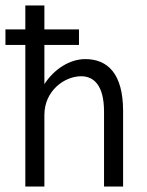

<svg xmlns="http://www.w3.org/2000/svg" viewBox="-20 -685 540 705"><path d="M73 0H143V-263C143 -352 217 -405 278 -405C325 -405 362 -371 362 -275V0H432V-277C432 -415 375 -468 293 -468C237 -468 179 -432 143 -376V-520H270V-577H143V-665H73V-577H0V-520H73Z"/></svg>

Font: Inconsolata
Style: Regular
Weight: 400
Monospace: yes
Designer: Raph Levien, Cyreal, Brenton Simpson
Foundry: Raph Levien, Cyreal, Google
Version: Version 3.100